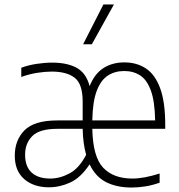

<svg xmlns="http://www.w3.org/2000/svg" viewBox="-20 -828 798 857"><path d="M198.5 8Q130.5 8 88.2 -28.5Q46 -65 46 -133.5Q46 -202 89.2 -246.2Q132.5 -290.5 236.5 -290.5H349V-374.5Q349 -453.5 313.2 -481Q277.5 -508.5 211 -508.5Q182 -508.5 146.5 -503Q111 -497.5 75 -484.5V-525.5Q105 -537 142.5 -542.8Q180 -548.5 213 -548.5Q280.5 -548.5 322.8 -525Q365 -501.5 380 -443.5Q402.5 -499.5 442.2 -524.5Q482 -549.5 535 -549.5Q591 -549.5 632 -522Q673 -494.5 695.2 -433.2Q717.5 -372 717.5 -270.5V-253H392Q394.5 -128.5 440.2 -79.8Q486 -31 571 -31Q622 -31 692.5 -53.5V-12.5Q658 -0.5 627.2 4.2Q596.5 9 567.5 9Q500.5 9 453.2 -15.2Q406 -39.5 380 -94.5Q340.5 -35 293.8 -13.5Q247 8 198.5 8ZM534.5 -511Q493 -511 461.5 -490.8Q430 -470.5 411.8 -422.5Q393.5 -374.5 392 -290.5H672.5Q671 -375.5 653.5 -423.5Q636 -471.5 605.8 -491.2Q575.5 -511 534.5 -511ZM204 -31Q247 -31 290 -53.8Q333 -76.5 364.5 -137Q350.5 -186 349 -253H236Q156 -253 124 -220.5Q92 -188 92 -137.5Q92 -84.5 121.2 -57.8Q150.5 -31 204 -31ZM351 -630.5 441.5 -808H488.5L390 -630.5Z"/></svg>

Font: Encode Sans Semi Condensed ExtraLight
Style: Regular
Weight: 200
Width: 4
Designer: Multiple Designers
Foundry: Impallari Type
Version: Version 3.000; ttfautohint (v1.8.3) -l 8 -r 50 -G 200 -x 14 